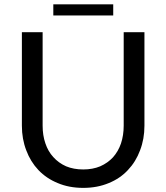

<svg xmlns="http://www.w3.org/2000/svg" viewBox="-20 -867 775 895"><path d="M368.2 -77.1Q412.1 -77.1 447.3 -91.8Q482.4 -107.4 506.8 -133.8Q531.2 -161.1 543.9 -198.2Q556.6 -236.3 556.6 -281.2Q556.6 -425.8 556.6 -716.8Q581.1 -716.8 653.3 -716.8Q653.3 -607.4 653.3 -281.2Q653.3 -218.8 632.8 -166Q613.3 -113.3 576.2 -74.2Q540 -35.2 487.3 -13.7Q433.6 8.8 368.2 8.8Q301.8 8.8 249 -13.7Q196.3 -35.2 159.2 -74.2Q122.1 -113.3 102.5 -166Q82 -218.8 82 -281.2Q82 -425.8 82 -716.8Q106.4 -716.8 178.7 -716.8Q178.7 -607.4 178.7 -281.2Q178.7 -236.3 191.4 -199.2Q204.1 -161.1 228.5 -134.8Q252.9 -107.4 288.1 -91.8Q323.2 -77.1 368.2 -77.1ZM228.5 -846.7Q297.9 -846.7 507.8 -846.7Q507.8 -834 507.8 -794.9Q437.5 -794.9 228.5 -794.9Q228.5 -807.6 228.5 -846.7Z"/></svg>

Font: Lato
Style: Regular
Weight: 400
Designer: Lukasz Dziedzic with Adam Twardoch and Botio Nikoltchev
Version: Version 2.015; 2015-08-06; http://www.latofonts.com/